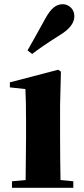

<svg xmlns="http://www.w3.org/2000/svg" viewBox="-20 -894 398 914"><path d="M111 -654 133 -637C164 -661 197 -684 265 -727C313 -756 334 -786 334 -817C334 -852 306 -874 279 -874C246 -874 222 -853 196 -806C154 -730 133 -692 111 -654ZM101 0H329V-31L268 -37C267 -95 266 -182 266 -238V-392L270 -553L257 -562L27 -502V-478L101 -470C103 -423 104 -384 104 -318V-238L102 -37L37 -31V0Z"/></svg>

Font: Source Han Serif KR Heavy
Style: Regular
Weight: 900
Designer: Ryoko NISHIZUKA 西塚涼子 (kana & ideographs); Frank Grießhammer (Latin, Greek & Cyrillic); Wenlong ZHANG 张文龙 (bopomofo); San
Foundry: Adobe
Version: Version 2.001;hotconv 1.1.0;makeotfexe 2.6.0